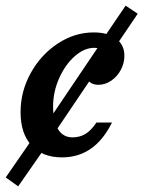

<svg xmlns="http://www.w3.org/2000/svg" viewBox="-24 -542 504 675"><path d="M48.3 -147.4Q48.3 -220.7 84.1 -285.3Q119.8 -349.9 179.1 -388.9Q238.4 -428 305.5 -428Q355.7 -428 384.5 -406.1Q413.3 -384.3 413.3 -345.9Q413.3 -319.7 400.5 -295.9Q387.6 -272.1 366.5 -258Q345.3 -243.9 322.1 -243.9Q302.9 -243.9 292.1 -253Q281.3 -262.2 281.3 -278.4Q281.3 -292.2 288.3 -302.5Q295.2 -312.7 309 -326Q320.4 -337.6 325.3 -344.4Q330.2 -351.2 330.2 -359.4Q330.2 -367.1 324.7 -370.5Q319.2 -373.9 307.9 -373.9Q272.1 -373.9 238.4 -344Q204.7 -314.1 183.6 -266.2Q162.6 -218.4 162.6 -167.3Q162.6 -116.6 180 -87.8Q197.4 -59.1 230.9 -59.1Q256.8 -59.1 276.8 -71.4Q296.8 -83.8 315 -111.3H369.8Q339.3 -49.9 295.5 -19.3Q251.6 11.3 193.8 11.3Q125.2 11.3 86.7 -30.6Q48.3 -72.6 48.3 -147.4ZM118.3 -76.1 333.9 -395.8 366.7 -370 150.3 -49.2ZM-3.9 81.8 110.2 -83.2 152 -47.9 39.9 113.1ZM333 -397.6 417.6 -522.1 460.2 -493.7 372.3 -363.8Z"/></svg>

Font: Playfair Micro SmCond SmLight
Style: Italic
Weight: 360
Width: 4
Italic angle: -15.6°
Designer: Claus Eggers Sørensen
Foundry: Claus Eggers Sørensen
Version: Version 2.203;Glyphs 3.3 (3326)